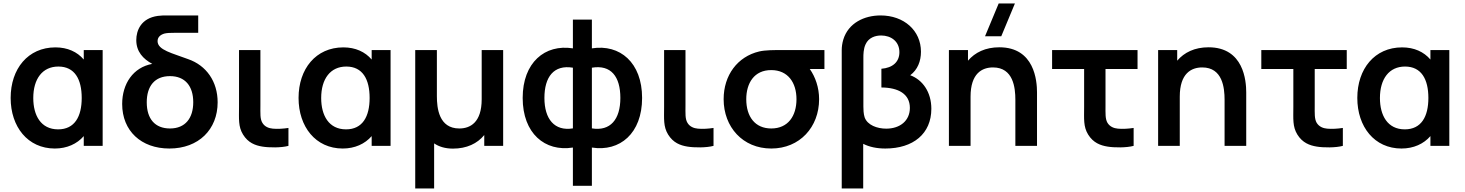

<svg xmlns="http://www.w3.org/2000/svg" viewBox="-20 -822 8258 1082"><path d="M289 15C357 15 414 -11 452 -55V0H558.5V-540H452V-486.5C415 -530 360.5 -555 292.5 -555C137.5 -555 40 -434 40 -270C40 -108 136 15 289 15ZM167.5 -269.5C167.5 -378 219.5 -447 309 -447C401 -447 440.5 -375.5 440.5 -270C440.5 -165.5 401 -93 307.5 -93C210 -93 167.5 -172 167.5 -269.5Z M934.5 15C1099.5 15 1206.5 -92.5 1206.5 -245.5C1206.5 -362.5 1143 -453.5 1039.5 -489C953 -522 868 -539.5 868 -590C868 -613 884.5 -626.5 907 -633C922 -636.5 939 -637 961 -637H1097V-735H933.5C902 -735 887.5 -735 870 -732.5C774.5 -719.5 748 -650 748 -596C748 -531 786.5 -490 838 -462C730.5 -442.5 668.5 -350 668.5 -236C668.5 -84.5 775.5 15 934.5 15ZM807 -245.5C807 -336 851 -393 938 -393C1023 -393 1069 -337 1069 -246C1069 -156.5 1024.5 -98 938 -98C853.5 -98 807 -152 807 -245.5Z M1458 4C1496.5 10.5 1565.5 11 1605.5 0V-101C1577 -96.5 1544 -94.5 1517.5 -97C1494.5 -99 1471.5 -108 1458.5 -130C1445 -152.5 1447.5 -183 1447.5 -227.5V-540H1327V-220.5C1327 -152 1322 -109 1349.5 -64C1378.5 -17 1418.5 -2.5 1458 4Z M1911.5 15C1979.5 15 2036.5 -11 2074.5 -55V0H2181V-540H2074.5V-486.5C2037.5 -530 1983 -555 1915 -555C1760 -555 1662.5 -434 1662.5 -270C1662.5 -108 1758.5 15 1911.5 15ZM1790 -269.5C1790 -378 1842 -447 1931.5 -447C2023.5 -447 2063 -375.5 2063 -270C2063 -165.5 2023.5 -93 1930 -93C1832.5 -93 1790 -172 1790 -269.5Z M2320 240H2426.5V-14C2453.5 4.5 2489 15.5 2532.5 15.5C2610 15.5 2670 -13 2709 -61V0H2815.5V-540H2694.5V-262.5C2694.5 -131.5 2629.5 -98 2568.5 -98C2453 -98 2442 -213.5 2442 -280V-540H2320Z M3208.5 9.5V225H3315.5V9.5C3473.5 34.5 3598.5 -70.5 3598.5 -270C3598.5 -469.5 3473.5 -574.5 3315.5 -549.5V-711.5H3208.5V-549.5C3050.5 -574.5 2925.5 -469.5 2925.5 -270C2925.5 -70.5 3050.5 34.5 3208.5 9.5ZM3048 -270C3048 -388 3100.5 -458.5 3208.5 -440.5V-98.5C3104.5 -81.5 3048 -151.5 3048 -270ZM3315.5 -98.5V-440.5C3423.5 -458.5 3476 -390.5 3476 -270C3476 -149 3419.5 -81.5 3315.5 -98.5Z M3853.5 4C3892 10.5 3961 11 4001 0V-101C3972.5 -96.5 3939.5 -94.5 3913 -97C3890 -99 3867 -108 3854 -130C3840.5 -152.5 3843 -183 3843 -227.5V-540H3722.5V-220.5C3722.5 -152 3717.5 -109 3745 -64C3774 -17 3814 -2.5 3853.5 4Z M4326.5 15C4487 15 4596 -106 4596 -263C4596 -328.5 4575 -388.5 4543.5 -433H4626V-540H4400C4339.5 -540 4293 -540 4258.5 -532C4136 -503 4058 -398 4058 -263C4058 -106.5 4165.5 15 4326.5 15ZM4185.5 -263C4185.5 -353 4230 -427.5 4326.5 -427C4420.5 -427 4468.5 -356 4468.5 -263C4468.5 -168.5 4421 -98 4326.5 -98C4234.5 -98 4185.5 -165 4185.5 -263Z M4723.5 -540V240H4844.5V-11.5C4879 6 4921 15 4969 15C5126.5 15 5228.5 -68.5 5228.5 -209C5228.5 -303.5 5179 -372.5 5109.5 -398C5151 -429 5170 -477 5170 -530.5C5170 -650 5074 -735 4942.5 -735C4850.5 -735 4761 -692.5 4732.5 -599.5C4726 -577.5 4723.5 -558 4723.5 -540ZM4845.5 -221.5V-497.5C4845.5 -513.5 4845.5 -546.5 4858 -572.5C4875 -610 4912.5 -622 4945.5 -622C5001 -622 5048.5 -589 5048.5 -528C5048.5 -473 5010.5 -439.5 4947 -434.5V-329C5042.5 -328.5 5107.5 -292.5 5107.5 -214C5107.5 -142.5 5053 -97 4974 -97C4924 -97 4868 -116.5 4852.5 -161C4846 -180 4845.5 -208.5 4845.5 -221.5Z M5702 -260V0H5824V-301.5C5824 -365.5 5810.5 -555.5 5611.5 -555.5C5533.5 -555.5 5474.5 -526.5 5435 -480V-540H5327.5V0H5449.5V-277.5C5449.5 -408.5 5514.5 -442 5576 -442C5691 -442 5702 -326.5 5702 -260ZM5531 -617.5H5622.5L5699.5 -802.5H5608Z M6221 4C6259 10.5 6328 11 6368.5 0V-101C6339.5 -96.5 6306.5 -94.5 6280 -97C6257 -99 6234.5 -108 6221 -130C6208 -152.5 6210 -183 6210 -227.5V-433H6390.5V-540H5909V-433H6089.5V-220.5C6089.5 -152 6084.5 -109 6112 -64C6141 -17 6181.5 -2.5 6221 4Z M6881 -260V0H7003V-301.5C7003 -365.5 6989.5 -555.5 6790.5 -555.5C6712.5 -555.5 6653.5 -526.5 6614 -480V-540H6506.5V0H6628.5V-277.5C6628.5 -408.5 6693.5 -442 6755 -442C6870 -442 6881 -326.5 6881 -260Z M7400 4C7438 10.5 7507 11 7547.5 0V-101C7518.5 -96.5 7485.5 -94.5 7459 -97C7436 -99 7413.5 -108 7400 -130C7387 -152.5 7389 -183 7389 -227.5V-433H7569.5V-540H7088V-433H7268.5V-220.5C7268.5 -152 7263.5 -109 7291 -64C7320 -17 7360.5 -2.5 7400 4Z M7878 15C7946 15 8003 -11 8041 -55V0H8147.5V-540H8041V-486.5C8004 -530 7949.5 -555 7881.5 -555C7726.5 -555 7629 -434 7629 -270C7629 -108 7725 15 7878 15ZM7756.5 -269.5C7756.5 -378 7808.5 -447 7898 -447C7990 -447 8029.5 -375.5 8029.5 -270C8029.5 -165.5 7990 -93 7896.5 -93C7799 -93 7756.5 -172 7756.5 -269.5Z"/></svg>

Font: Manrope
Style: Bold
Weight: 700
Designer: Mikhail Sharanda
Foundry: Mikhail Sharanda
Version: Version 4.505;FEAKit 1.0